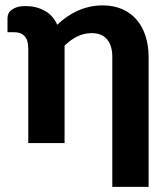

<svg xmlns="http://www.w3.org/2000/svg" viewBox="-20 -544 637 730"><path d="M8.5 -475.5Q8.5 -484 12.2 -492.2Q16 -500.5 24.2 -506.8Q32.5 -513 45.5 -517Q58.5 -521 77.5 -521Q117 -521 149.2 -503.5Q181.5 -486 197.5 -450Q214.5 -466 233.8 -479.5Q253 -493 274.5 -502.8Q296 -512.5 320 -518Q344 -523.5 370.5 -523.5Q412.5 -523.5 445.2 -509Q478 -494.5 500 -468.5Q522 -442.5 533.5 -406.5Q545 -370.5 545 -327.5V166.5H407V-327.5Q407 -370.5 387.2 -394.2Q367.5 -418 328.5 -418Q299.5 -418 274 -405.5Q248.5 -393 225.5 -370.5V0H87.5V-359Q87.5 -391 73.8 -406.2Q60 -421.5 34.5 -421.5H8.5Z"/></svg>

Font: Lato
Style: Regular
Weight: 800
Designer: Lukasz Dziedzic with Adam Twardoch and Botio Nikoltchev
Foundry: tyPoland Lukasz Dziedzic
Version: Version 2.015; 2015-08-06; http://www.latofonts.com/; ttfaut